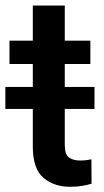

<svg xmlns="http://www.w3.org/2000/svg" viewBox="-30 -678 383 707"><path d="M317.9 -357.9V-276.9H208.5V-146Q208.5 -108.9 224.1 -97.9Q239.7 -86.9 265.1 -86.9Q277.3 -86.9 288.6 -88.4Q299.8 -89.8 306.6 -91.3L307.1 -1.5Q292.5 2.9 273.2 6.3Q253.9 9.8 229 9.8Q168 9.8 129.4 -23.7Q90.8 -57.1 90.8 -138.7V-276.9H-10.3V-357.9H90.8V-442.4H4.9V-528.3H90.8V-657.7H208.5V-528.3H302.7V-442.4H208.5V-357.9Z"/></svg>

Font: Vazirmatn RD FD Medium
Style: Regular
Weight: 500
Designer: Saber Rastikerdar
Foundry: Saber Rastikerdar
Version: Version 33.003